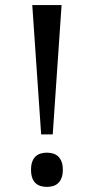

<svg xmlns="http://www.w3.org/2000/svg" viewBox="-20 -734 373 761"><path d="M107.9 -713.9H224.1L189 -201.2H143.1ZM103 -61Q103 -80.6 107.9 -93.5Q112.8 -106.4 121.3 -114.3Q129.9 -122.1 141.4 -125.5Q152.8 -128.9 166 -128.9Q178.7 -128.9 190.2 -125.5Q201.7 -122.1 210.2 -114.3Q218.8 -106.4 223.9 -93.5Q229 -80.6 229 -61Q229 -42 223.9 -28.8Q218.8 -15.6 210.2 -7.8Q201.7 0 190.2 3.4Q178.7 6.8 166 6.8Q152.8 6.8 141.4 3.4Q129.9 0 121.3 -7.8Q112.8 -15.6 107.9 -28.8Q103 -42 103 -61Z"/></svg>

Font: Sahl Naskh
Style: Regular
Weight: 400
Designer: Pascal Zoghbi
Version: Version 1.001